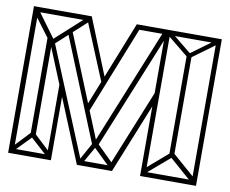

<svg xmlns="http://www.w3.org/2000/svg" viewBox="-69 -687 928 774"><g transform="rotate(10 394.5 -300.0)"><path d="M761 -7 655 -100 662 -120 773 -23ZM550 0V-20H779V0ZM559 -6 553 -25 661 -118 668 -99ZM759 0V-600H779V0ZM550 -2V-595H570V-2ZM651 -101V-524L671 -523V-100ZM431 -580V-600H779V-580ZM654 -505 562 -580 576 -592 668 -517ZM661 -500 653 -516 765 -598 773 -582ZM343 -98 545 -595 564 -588 362 -92ZM339 -93 351 -109 439 -22 426 -8ZM307 -1 290 -8 342 -102 359 -93ZM415 -6 554 -349 556 -300 435 0ZM291 0V-20H435V0ZM291 -1 98 -472 115 -478 309 -7ZM342 -81 167 -511 182 -524 360 -87ZM301 -218 290 -245 431 -600 450 -593ZM11 -580V-600H247V-580ZM10 0V-600H31V0ZM86 -80V-484H107V-79ZM166 0V-323L185 -276V0ZM333 -340 227 -596 247 -599 343 -361ZM33 -14 21 -26 93 -102 105 -88ZM168 -10 91 -80 102 -97 179 -25ZM12 0V-20H185V0ZM99 -466 12 -582 26 -598 114 -478ZM111 -459 91 -467 230 -593 249 -585Z"/></g></svg>

Font: Octagon Variable
Style: Regular
Weight: 400
Designer: Alexander Royter, Emma Schmalisch, Felix Willnauer, Friederike Temme, Greta Wachholz, Jason Tsiakas, Julia Baskal, Julia
Foundry: Type Design @ HAW Hamburg
Version: Version 1.000